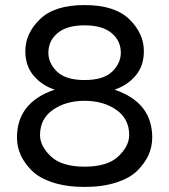

<svg xmlns="http://www.w3.org/2000/svg" viewBox="-20 -728 668 758"><path d="M490 -195Q490 -259 439 -294.5Q388 -330 314 -330Q240 -330 189 -294.5Q138 -259 138 -195Q138 -151 181 -110.5Q224 -70 314 -70Q404 -70 447 -110.5Q490 -151 490 -195ZM171 -520Q171 -478 205.5 -445Q240 -412 314 -412Q388 -412 422.5 -445Q457 -478 457 -520Q457 -567 420.5 -597.5Q384 -628 314 -628Q244 -628 207.5 -597.5Q171 -567 171 -520ZM548 -526Q548 -468 515.5 -429.5Q483 -391 432 -374Q581 -324 581 -185Q581 -149 566.5 -116.5Q552 -84 522.5 -54.5Q493 -25 439 -7.5Q385 10 314 10Q243 10 189 -7.5Q135 -25 105.5 -54.5Q76 -84 61.5 -116.5Q47 -149 47 -185Q47 -324 196 -374Q145 -391 112.5 -429.5Q80 -468 80 -526Q80 -596 137.5 -652Q195 -708 314 -708Q433 -708 490.5 -652Q548 -596 548 -526Z"/></svg>

Font: VarelaRound
Style: Regular
Weight: 400
Designer: Joe Prince, Avraham Cornfeld
Foundry: Joe Prince, Avraham Cornfeld
Version: Version 2.000;PS 002.000;hotconv 1.0.88;makeotf.lib2.5.64775